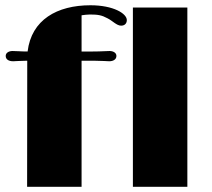

<svg xmlns="http://www.w3.org/2000/svg" viewBox="-20 -720 817 740"><path d="M84.5 0H294.4V-485.8H348.6C359.4 -485.8 372.6 -485.4 380.4 -484.9C390.1 -484.4 395.5 -483.9 400.9 -483.9C417 -483.9 428.7 -491.2 428.7 -504.4C428.7 -516.6 416.5 -523.4 402.3 -523.4C394 -523.4 387.2 -522.9 377.9 -522.5C369.6 -522 354 -521.5 336.9 -521.5H294.4V-661.1C305.2 -662.6 316.9 -664.1 326.7 -664.1C357.4 -664.1 372.1 -661.6 394.5 -649.4C414.1 -639.6 429.7 -621.1 446.8 -621.1C460.9 -621.1 468.8 -629.9 468.8 -642.6C468.8 -667.5 417.5 -699.7 328.6 -699.7C200.2 -699.7 101.1 -644 86.4 -521.5C70.8 -521.5 60.5 -522 53.2 -522.5C43.5 -522.9 37.1 -523.4 28.3 -523.4C14.2 -523.4 2 -516.6 2 -504.4C2 -491.2 13.2 -483.9 30.8 -483.9C35.2 -483.9 40.5 -484.4 50.8 -484.9C57.6 -485.4 66.4 -485.8 77.1 -485.8H85ZM492.2 0H702.1V-690.9H492.2Z"/></svg>

Font: Limelight
Style: Regular
Weight: 400
Designer: Nicole Fally
Foundry: Nicole Fally
Version: Version 1.002